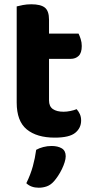

<svg xmlns="http://www.w3.org/2000/svg" viewBox="-20 -628 432 897"><path d="M209 -159Q209 -131 227 -118.5Q245 -106 277 -106Q292 -106 309 -109.5Q326 -113 338 -118Q347 -108 353 -95Q359 -82 359 -65Q359 -30 331.5 -7.5Q304 15 236 15Q152 15 105 -23.5Q58 -62 58 -149V-598Q69 -601 87 -604.5Q105 -608 126 -608Q170 -608 189.5 -592.5Q209 -577 209 -536V-471H347Q352 -461 357 -445.5Q362 -430 362 -413Q362 -381 347.5 -367Q333 -353 310 -353H209ZM232 219Q217 236 199 242.5Q181 249 161 249Q125 249 103 228Q123 187 133.5 148.5Q144 110 149 72Q163 64 182 59Q201 54 221 54Q250 54 268.5 65Q287 76 287 102Q287 114 282 130Q277 146 269 162.5Q261 179 251 194Q241 209 232 219Z"/></svg>

Font: Baloo Da 2
Style: Bold
Weight: 700
Designer: Noopur Datye, Sulekha Rajkumar and Ek Type
Foundry: Ek Type
Version: Version 1.640;hotconv 1.0.111;makeotfexe 2.5.65597; ttfautoh